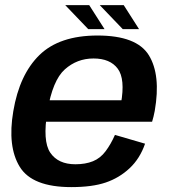

<svg xmlns="http://www.w3.org/2000/svg" viewBox="-20 -740 678 765"><path d="M264 5.5 280.5 -85.5Q211.5 -85.5 180.2 -131.8Q149 -178 169 -297Q189.5 -420 238.2 -463.5Q287 -507 352.5 -507Q419 -507 449.2 -466.2Q479.5 -425.5 462 -327.5L470 -340.5H163L148 -255H586Q592 -274 596.5 -298Q621.5 -441.5 573 -520Q524.5 -598.5 368.5 -598.5Q217 -598.5 137.2 -520.8Q57.5 -443 33 -297Q9 -156 58.8 -75.2Q108.5 5.5 264 5.5ZM280.5 -85.5 264 5.5Q347.5 5.5 401.2 -12.8Q455 -31 496.2 -69.5Q537.5 -108 558 -167.5L438 -202.5Q422 -166 401 -137.8Q380 -109.5 350.2 -97.5Q320.5 -85.5 280.5 -85.5ZM469 -624H534L473 -719.5H377.5ZM331.5 -624H396.5L335.5 -719.5H240Z"/></svg>

Font: Anybody UltraCondensed Thin SemiBold
Style: Italic
Weight: 600
Italic angle: -10°
Version: Version 1.111